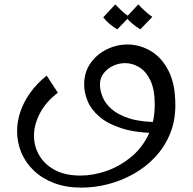

<svg xmlns="http://www.w3.org/2000/svg" viewBox="-20 -607 880 876"><path d="M352 249Q282 249 227.5 228.5Q173 208 135 172Q97 136 77.5 89.5Q58 43 58 -8Q58 -52 72.5 -96Q87 -140 117 -182.5Q147 -225 193 -262L244 -184Q189 -142 162 -90Q135 -38 135 12Q135 61 159.5 102.5Q184 144 231 169Q278 194 347 194Q405 194 464.5 173.5Q524 153 574.5 112.5Q625 72 655.5 11.5Q686 -49 686 -130Q686 -199 666 -240.5Q646 -282 615 -300.5Q584 -319 551 -319Q522 -319 495.5 -306.5Q469 -294 452.5 -272Q436 -250 436 -221Q436 -195 448 -165Q460 -135 489.5 -109Q519 -83 571 -66.5Q623 -50 704 -50V0Q603 0 537 -21Q471 -42 433 -75Q395 -108 379.5 -146.5Q364 -185 364 -221Q364 -277 392.5 -318Q421 -359 466.5 -381.5Q512 -404 562 -404Q616 -404 666 -375.5Q716 -347 748 -286Q780 -225 780 -127Q780 -54 755 5.5Q730 65 687 110.5Q644 156 588.5 187Q533 218 472.5 233.5Q412 249 352 249ZM515 -473Q497 -484 480 -498Q463 -512 451 -528L506 -587Q521 -571 536 -557Q551 -543 570 -530ZM620 -473Q602 -484 585 -498Q568 -512 556 -528L611 -587Q626 -571 641 -557Q656 -543 675 -530Z"/></svg>

Font: Marhey Light
Style: Regular
Weight: 300
Designer: Nur Syamsi & Bustanul Arifin
Foundry: Namelatype
Version: Version 1.000